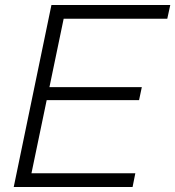

<svg xmlns="http://www.w3.org/2000/svg" viewBox="-20 -749 702 769"><path d="M186 -729H662L650 -674H235L178 -400H548L537 -348H167L106 -55H522L511 0H35Z"/></svg>

Font: Mona Sans Light
Style: Italic
Weight: 300
Italic angle: -11.7°
Designer: Deni Anggara
Foundry: GitHub
Version: Version 2.000